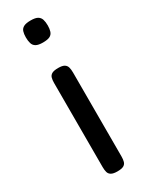

<svg xmlns="http://www.w3.org/2000/svg" viewBox="-189 -733 603 780"><g transform="rotate(-30 112.0 -343.0)"><path d="M111.5 10.5Q92.8 10.5 83.1 4.9Q73.5 -0.8 70.8 -10.9Q68 -21 68 -34.8V-429.8Q68 -443.5 70.9 -453.5Q73.8 -463.5 83.4 -468.8Q93 -474 112.5 -474Q132 -474 141.1 -468.4Q150.2 -462.8 153.1 -452.6Q156 -442.5 156 -427.8V-33.8Q156 -20 153.1 -9.9Q150.2 0.2 140.8 5.4Q131.2 10.5 111.5 10.5ZM111.5 -594.2Q89.8 -594.2 79 -600.6Q68.2 -607 64.8 -619Q61.2 -631 61.2 -647Q61.2 -663.2 64.9 -674.4Q68.5 -685.5 79.6 -691.4Q90.8 -697.2 112.5 -697.2Q134.2 -697.2 144.9 -690.9Q155.5 -684.5 159.1 -672.9Q162.8 -661.2 162.8 -644.5Q162.8 -629.2 159.1 -617.6Q155.5 -606 144.9 -600.1Q134.2 -594.2 111.5 -594.2Z"/></g></svg>

Font: Fredoka Light
Style: Regular
Weight: 300
Designer: Ben Nathan
Foundry: Milena B. Brandão, Ben Nathan
Version: Version 2.001